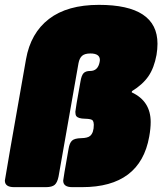

<svg xmlns="http://www.w3.org/2000/svg" viewBox="-31 -770 668 790"><path d="M307 0H266Q229 0 229 -27Q229 -33 251 -157Q255 -182 265.5 -191.5Q276 -201 303 -201.5Q330 -202 340 -211Q355 -224 355 -257Q355 -267 350.5 -274Q346 -281 318.5 -281.5Q291 -282 283 -292Q279 -298 279 -310Q279 -318 300 -434Q304 -459 312.5 -468.5Q321 -478 340 -478Q372 -478 379 -515L380 -523Q380 -550 341 -550Q318 -550 307 -540.5Q296 -531 292 -510L210 -44Q205 -19 194 -9.5Q183 0 158 0H27Q-11 0 -11 -27Q-11 -33 76 -526Q95 -634 170.5 -692Q246 -750 376 -750Q617 -750 617 -590Q617 -568 613 -544Q603 -490 579.5 -456Q556 -422 512 -395L511 -390Q589 -354 589 -268Q589 -241 583 -208Q546 0 307 0Z"/></svg>

Font: YamahaIndonesia935. App Black
Style: Italic
Weight: 900
Italic angle: -10°
Designer: Dalton Maag Ltd
Foundry: Dalton Maag Ltd
Version: Version 1.002; January 01, 2024; Regular/Italic